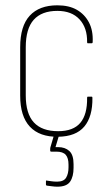

<svg xmlns="http://www.w3.org/2000/svg" viewBox="-20 -507 423 723"><path d="M199 8Q129 9 92.5 -30Q56 -69 56 -147V-329Q56 -409 92 -448Q128 -487 196 -487Q240 -487 269.5 -470Q299 -453 315 -422.5Q331 -392 329 -349Q329 -344 325 -344H311Q308 -344 308 -348Q309 -402 279.5 -434Q250 -466 196 -466Q137 -466 107 -432.5Q77 -399 77 -329V-148Q77 -79 107.5 -46Q138 -13 199 -13Q256 -13 282.5 -44.5Q309 -76 308 -139Q308 -143 311 -143H325Q328 -143 328 -139Q329 -68 297.5 -30.5Q266 7 199 8ZM196 196Q186 196 176 194.5Q166 193 156 192Q154 191 153.5 190Q153 189 153 188V176Q153 171 156 173Q164 174 173.5 175.5Q183 177 195 177Q220 177 229 162Q238 147 238 123V113Q238 88 227.5 76Q217 64 192 64H173Q169 64 169 60Q169 58 169 54Q169 50 170 47L185 -4Q186 -7 189 -7H202Q206 -7 204 -3L189 47H199Q225 47 241 61.5Q257 76 257 111V125Q257 158 244 177Q231 196 196 196Z"/></svg>

Font: Sofia Sans Condensed Thin
Style: Regular
Weight: 250
Version: Version 4.100